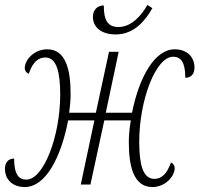

<svg xmlns="http://www.w3.org/2000/svg" viewBox="-42 -745 805 775"><path d="M425 -606C499 -606 544 -661 573 -712L553 -725C530 -684 489 -636 437 -636C391 -636 377 -665 377 -723C348 -723 333 -702 333 -677C333 -637 365 -606 425 -606ZM58 10C143 10 205 -112 233 -259H339L284 0H323L379 -259H486C479 -216 478 -193 478 -170C478 -75 497 10 573 10C625 10 663 -33 663 -66C663 -77 658 -85 648 -89C632 -44 611 -23 581 -23C533 -23 520 -86 520 -173C520 -339 586 -516 657 -516C687 -516 706 -495 706 -431C731 -431 743 -449 743 -472C743 -517 711 -546 663 -546C582 -546 519 -432 491 -290H385L437 -536H398L345 -290H237C242 -325 243 -348 243 -367C243 -462 224 -546 149 -546C96 -546 58 -504 58 -470C58 -459 65 -451 74 -447C90 -494 112 -513 141 -513C188 -513 201 -450 201 -363C201 -197 135 -20 64 -20C34 -20 15 -41 15 -105C-10 -105 -22 -87 -22 -64C-22 -19 10 10 58 10Z"/></svg>

Font: Noto Serif Condensed ExtraLight
Style: Italic
Weight: 200
Width: 3
Italic angle: -12°
Designer: Monotype Design Team
Foundry: Monotype Imaging Inc.
Version: Version 2.013